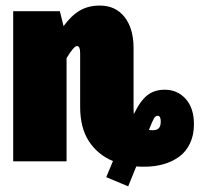

<svg xmlns="http://www.w3.org/2000/svg" viewBox="-20 -574 710 683"><path d="M565.9 -254.9Q610.8 -254.9 640.4 -222.4Q669.9 -189.9 669.9 -131.8Q669.9 -93.8 656 -64.2Q642.1 -34.7 617.7 -16.8Q593.3 1 562 10Q530.8 19 494.1 19Q474.6 19 464.8 18.1L436 88.9L357.9 56.2L381.8 -1Q328.1 -23.4 296.6 -71Q265.1 -118.7 265.1 -194.8V-384.8Q265.1 -410.2 253.9 -410.2Q242.7 -410.2 216.8 -367.2V0H26.9V-534.2H192.9L206.1 -481Q233.9 -519 264.2 -536.6Q294.4 -554.2 335 -554.2Q391.1 -554.2 423.1 -513.4Q455.1 -472.7 455.1 -402.8V-193.8Q455.1 -175.8 456.1 -168Q479.5 -216.3 504.6 -235.6Q529.8 -254.9 565.9 -254.9ZM523.9 -110.8Q537.6 -110.8 544.7 -117.7Q551.8 -124.5 551.8 -142.1Q551.8 -162.1 541 -162.1Q533.2 -162.1 527.6 -152.6Q522 -143.1 509.8 -111.8Q513.7 -110.8 523.9 -110.8Z"/></svg>

Font: Fira Sans Compressed Heavy
Style: Regular
Weight: 900
Width: 1
Designer: Carrois Corporate & Edenspiekermann AG
Foundry: Carrois Corporate GbR & Edenspiekermann AG
Version: Version 4.203;PS 004.203;hotconv 1.0.88;makeotf.lib2.5.64775